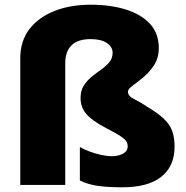

<svg xmlns="http://www.w3.org/2000/svg" viewBox="-20 -785 790 815"><path d="M654 -581Q654 -539 634 -508.5Q614 -478 588.5 -457Q563 -436 543 -421.5Q523 -407 523 -396Q523 -377 549 -364.5Q575 -352 624 -320Q674 -289 697.5 -255Q721 -221 721 -163Q721 -79 664.5 -34.5Q608 10 500 10Q433 10 392 3.5Q351 -3 319 -19V-161Q336 -151 360 -142Q384 -133 409.5 -127.5Q435 -122 455 -122Q483 -122 502.5 -133Q522 -144 522 -164Q522 -175 516.5 -184.5Q511 -194 491.5 -207Q472 -220 431 -241Q370 -273 346 -301.5Q322 -330 322 -369Q322 -400 335.5 -421.5Q349 -443 369.5 -459.5Q390 -476 410.5 -490.5Q431 -505 444.5 -521.5Q458 -538 458 -561Q458 -586 433.5 -602.5Q409 -619 365 -619Q310 -619 283.5 -592.5Q257 -566 257 -517V0H66V-537Q66 -611 105 -661.5Q144 -712 211.5 -738.5Q279 -765 365 -765Q449 -765 514.5 -744.5Q580 -724 617 -683.5Q654 -643 654 -581Z"/></svg>

Font: Noto Sans Syriac Eastern Black
Style: Regular
Weight: 900
Designer: Patrick Giasson and the Monotype Design Team
Foundry: Monotype Imaging Inc.
Version: Version 3.001; ttfautohint (v1.8.4.7-5d5b)